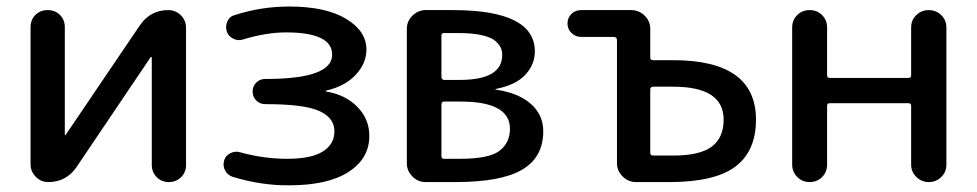

<svg xmlns="http://www.w3.org/2000/svg" viewBox="-20 -550 2950 580"><path d="M126 0Q103.5 0 87.9 -16.1Q72.3 -32.2 72.3 -53.7V-467.8Q72.3 -490.2 86.9 -504.9Q101.6 -519.5 124 -519.5Q146.5 -519.5 161.1 -504.9Q175.8 -490.2 175.8 -467.8V-142.6L176.8 -141.6H177.7L403.3 -474.6Q434.6 -519.5 488.3 -519.5Q510.7 -519.5 526.4 -503.9Q542 -488.3 542 -465.8V-51.8Q542 -29.3 526.9 -14.6Q511.7 0 489.7 0Q467.8 0 453.1 -15.1Q438.5 -30.3 438.5 -51.8V-377L436.5 -377.9H435.5L210.9 -44.9Q179.7 0 126 0Z M683.6 -15.6Q668 -20.5 660.2 -34.7Q652.3 -48.8 657.2 -65.4Q661.1 -80.1 676.3 -87.4Q691.4 -94.7 706.1 -89.8Q776.4 -70.3 847.7 -70.3Q919.9 -70.3 955.1 -92.3Q990.2 -114.3 990.2 -153.3Q990.2 -194.3 944.3 -214.8Q898.4 -235.4 783.2 -235.4H781.2Q765.6 -235.4 754.4 -246.1Q743.2 -256.8 743.2 -273.4Q743.2 -290 754.4 -300.8Q765.6 -311.5 781.2 -311.5H783.2Q983.4 -311.5 983.4 -384.8Q983.4 -452.1 843.8 -452.1Q784.2 -452.1 713.9 -430.7Q699.2 -425.8 684.6 -433.1Q669.9 -440.4 665 -455.1Q660.2 -470.7 667 -485.8Q673.8 -501 690.4 -504.9Q769.5 -530.3 853.5 -530.3Q963.9 -530.3 1025.4 -493.2Q1086.9 -456.1 1086.9 -400.4Q1086.9 -359.4 1055.2 -324.7Q1023.4 -290 965.8 -276.4Q963.9 -276.4 963.9 -275.4Q963.9 -273.4 965.8 -273.4Q1024.4 -263.7 1060.1 -226.6Q1095.7 -189.5 1095.7 -139.6Q1095.7 -71.3 1033.2 -30.8Q970.7 9.8 853.5 9.8Q770.5 10.7 683.6 -15.6Z M1313.5 -234.4V-78.1Q1313.5 -70.3 1321.3 -70.3H1369.1Q1458 -70.3 1489.3 -94.7Q1520.5 -119.1 1520.5 -161.1Q1520.5 -243.2 1371.1 -243.2H1321.3Q1313.5 -243.2 1313.5 -234.4ZM1313.5 -442.4V-318.4Q1313.5 -309.6 1321.3 -308.6H1369.1Q1497.1 -308.6 1497.1 -383.8Q1497.1 -395.5 1493.2 -404.8Q1489.3 -414.1 1477.5 -425.3Q1465.8 -436.5 1437 -443.4Q1408.2 -450.2 1363.3 -450.2H1321.3Q1313.5 -450.2 1313.5 -442.4ZM1265.6 0Q1242.2 0 1225.6 -17.1Q1209 -34.2 1209 -56.6V-462.9Q1209 -486.3 1226.1 -502.9Q1243.2 -519.5 1265.6 -519.5H1347.7Q1595.7 -519.5 1595.7 -394.5Q1595.7 -355.5 1566.9 -324.2Q1538.1 -293 1477.5 -281.2Q1476.6 -281.2 1476.6 -280.3Q1476.6 -279.3 1477.5 -279.3Q1545.9 -269.5 1583.5 -236.3Q1621.1 -203.1 1621.1 -153.3Q1621.1 -75.2 1557.6 -37.6Q1494.1 0 1355.5 0Z M1944.3 -279.3V-88.9Q1944.3 -80.1 1953.1 -80.1H2013.7Q2093.8 -80.1 2129.9 -106.9Q2166 -133.8 2166 -188.5Q2166 -288.1 2013.7 -288.1H1953.1Q1944.3 -288.1 1944.3 -279.3ZM1735.4 -438.5Q1718.8 -438.5 1706.5 -450.2Q1694.3 -461.9 1694.3 -479Q1694.3 -496.1 1706.1 -507.8Q1717.8 -519.5 1735.4 -519.5H1886.7Q1910.2 -519.5 1927.2 -502.9Q1944.3 -486.3 1944.3 -462.9V-376Q1944.3 -368.2 1953.1 -368.2H2013.7Q2263.7 -368.2 2263.7 -188.5Q2263.7 -93.8 2201.7 -46.9Q2139.6 0 2002 0H1901.4Q1877.9 0 1860.8 -17.1Q1843.8 -34.2 1843.8 -56.6V-428.7Q1843.8 -437.5 1835 -438.5Z M2373 -52.7V-466.8Q2373 -489.3 2388.2 -504.4Q2403.3 -519.5 2425.8 -519.5Q2448.2 -519.5 2463.4 -504.4Q2478.5 -489.3 2478.5 -466.8V-322.3Q2478.5 -314.5 2487.3 -314.5H2723.6Q2732.4 -314.5 2732.4 -322.3V-466.8Q2732.4 -489.3 2748 -504.4Q2763.7 -519.5 2785.6 -519.5Q2807.6 -519.5 2823.2 -504.4Q2838.9 -489.3 2838.9 -466.8V-52.7Q2838.9 -30.3 2823.2 -15.1Q2807.6 0 2785.6 0Q2763.7 0 2748 -15.6Q2732.4 -31.2 2732.4 -52.7V-230.5Q2732.4 -238.3 2723.6 -238.3H2487.3Q2478.5 -238.3 2478.5 -230.5V-52.7Q2478.5 -30.3 2463.4 -15.1Q2448.2 0 2425.8 0Q2403.3 0 2388.2 -15.6Q2373 -31.2 2373 -52.7Z"/></svg>

Font: Rounded Mgen+ 2p medium
Style: Regular
Weight: 500
Designer: [Source Han Sans]
Ryoko NISHIZUKA  (kana & ideographs); Paul D. Hunt (Latin, Greek & Cyrillic); Wenlong ZHANG  (bopomofo
Version: Version 1.059.20150602